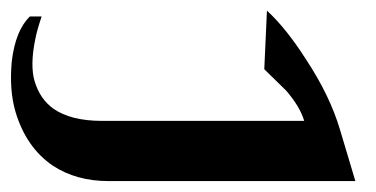

<svg xmlns="http://www.w3.org/2000/svg" viewBox="-47 -332 689 352"><path d="M152.3 0Q92.8 0 49.8 -28.3Q1 -61.5 -18.6 -127Q-30.3 -167 -25.4 -219.7Q-18.6 -276.4 7.8 -301.8H29.3Q20.5 -275.4 17.6 -259.8Q7.8 -211.9 16.6 -182.6Q26.4 -150.4 50.8 -132.8Q83 -110.4 139.6 -110.4H510.7Q502.9 -136.7 477.5 -166Q467.8 -175.8 437.5 -205.1L442.4 -312.5Q477.5 -280.3 513.7 -223.6Q557.6 -157.2 576.2 -94.7L604.5 0Z"/></svg>

Font: Thabit-Bold-Oblique
Style: Bold Oblique
Weight: 700
Designer: Regenerated by Nadim Shaikli
Foundry: MAK Alagha
Version: 0.01